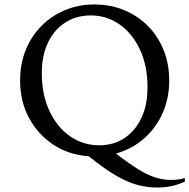

<svg xmlns="http://www.w3.org/2000/svg" viewBox="-20 -690 847 859"><path d="M682 149Q643 149 601 139Q559 129 505 99Q451 69 377 9Q288 3 219 -42.5Q150 -88 110 -162Q70 -236 70 -330Q70 -404 95 -466Q120 -528 165 -573.5Q210 -619 270.5 -644.5Q331 -670 403 -670Q475 -670 536 -644.5Q597 -619 642 -573.5Q687 -528 712 -466Q737 -404 737 -330Q737 -249 707 -182.5Q677 -116 623.5 -69.5Q570 -23 499 -3Q556 41 598 67Q640 93 675 104Q710 115 743 115Q764 115 780 112.5Q796 110 807 106V122Q784 134 752 141.5Q720 149 682 149ZM424 -40Q488 -40 536.5 -72Q585 -104 612.5 -162Q640 -220 640 -299Q640 -396 606 -468.5Q572 -541 514.5 -581Q457 -621 386 -621Q322 -621 272.5 -589.5Q223 -558 195 -500Q167 -442 167 -363Q167 -266 201.5 -193Q236 -120 294 -80Q352 -40 424 -40Z"/></svg>

Font: Spectral
Style: Regular
Weight: 400
Designer: Jean-Baptiste Levee
Foundry: Production Type
Version: Version 2.001